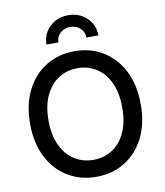

<svg xmlns="http://www.w3.org/2000/svg" viewBox="-101 -1034 965 1126"><g transform="rotate(-10 381.5 -471.0)"><path d="M381.8 10.3Q286.6 10.3 212.2 -35.2Q137.7 -80.6 94.7 -164.3Q51.8 -248 51.8 -363.3Q51.8 -479 94.7 -563Q137.7 -647 212.2 -692.4Q286.6 -737.8 381.8 -737.8Q476.6 -737.8 551 -692.4Q625.5 -647 668.2 -563Q710.9 -479 710.9 -363.3Q710.9 -248 668.2 -164.3Q625.5 -80.6 551 -35.2Q476.6 10.3 381.8 10.3ZM381.8 -90.8Q443.8 -90.8 493.4 -122.1Q543 -153.3 571.8 -214.4Q600.6 -275.4 600.6 -363.3Q600.6 -452.1 571.8 -513.2Q543 -574.2 493.4 -605.5Q443.8 -636.7 381.8 -636.7Q319.3 -636.7 269.5 -605.2Q219.7 -573.7 190.7 -512.7Q161.6 -451.7 161.6 -363.3Q161.6 -275.4 190.7 -214.6Q219.7 -153.8 269.5 -122.3Q319.3 -90.8 381.8 -90.8ZM381.8 -952.1Q426.3 -952.1 461.2 -932.6Q496.1 -913.1 516.4 -879.6Q536.6 -846.2 536.6 -804.7H464.8Q464.8 -838.9 440.4 -860.6Q416 -882.3 381.8 -882.3Q347.2 -882.3 322.8 -860.6Q298.3 -838.9 298.3 -804.7H227.1Q227.1 -846.2 247.1 -879.6Q267.1 -913.1 302.2 -932.6Q337.4 -952.1 381.8 -952.1Z"/></g></svg>

Font: Inter 18pt Medium
Style: Regular
Weight: 500
Designer: Rasmus Andersson
Foundry: rsms
Version: Version 4.001;git-66647c0bb